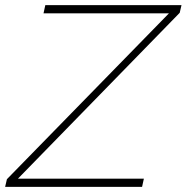

<svg xmlns="http://www.w3.org/2000/svg" viewBox="-59 -730 729 750"><path d="M-32 -30 601 -678H111L118 -710H650L643 -680L11 -32H503L496 0H-39Z"/></svg>

Font: Raleway Thin ExtraLight
Style: Italic
Weight: 250
Italic angle: -12°
Version: Version 4.026